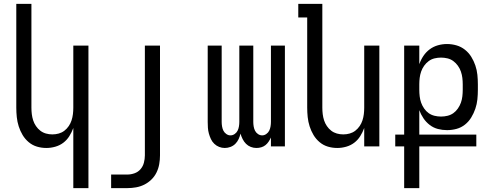

<svg xmlns="http://www.w3.org/2000/svg" viewBox="-20 -755 2540 990"><path d="M358 215V-95Q350 -73 337.5 -53Q325 -33 306.5 -19Q288 -5 265 1.5Q242 8 219 8Q194 8 170.5 1Q147 -6 128 -22Q109 -38 96.5 -59Q84 -80 76.5 -103.5Q69 -127 66.5 -151.5Q64 -176 64 -200V-735H142V-200Q142 -183 144 -166.5Q146 -150 151 -134.5Q156 -119 165.5 -105Q175 -91 188 -81Q201 -71 217 -66.5Q233 -62 250 -62Q267 -62 283 -66.5Q299 -71 312 -81Q325 -91 334.5 -105Q344 -119 349 -134.5Q354 -150 356 -166.5Q358 -183 358 -200V-520H436V215Z M553 215V145H636Q655 145 673.5 138.5Q692 132 704.5 117.5Q717 103 722 84Q727 65 727 46V-520H805V46Q805 69 801 91.5Q797 114 787 134.5Q777 155 760.5 171Q744 187 724 197Q704 207 681.5 211Q659 215 636 215Z M1139 8Q1124 8 1110 2.5Q1096 -3 1085 -13.5Q1074 -24 1067.5 -38Q1061 -52 1057 -66.5Q1053 -81 1052 -96Q1051 -111 1051 -126V-520H1123V-126Q1123 -115 1125 -103Q1127 -91 1132 -81Q1137 -71 1147 -64Q1157 -57 1168 -57Q1180 -57 1190 -64Q1200 -71 1205 -81Q1210 -91 1212 -103Q1214 -115 1214 -126V-520H1286V-126Q1286 -115 1288 -103Q1290 -91 1295 -81Q1300 -71 1310 -64Q1320 -57 1332 -57Q1343 -57 1353 -64Q1363 -71 1368 -81Q1373 -91 1375 -103Q1377 -115 1377 -126V-520H1449V0H1377V-46Q1372 -35 1365 -24.5Q1358 -14 1348.5 -6.5Q1339 1 1327 4.5Q1315 8 1302 8Q1287 8 1273 2.5Q1259 -3 1248.5 -13.5Q1238 -24 1231 -38Q1224 -52 1220 -66Q1217 -52 1210.5 -38Q1204 -24 1193.5 -13.5Q1183 -3 1168.5 2.5Q1154 8 1139 8Z M1719 8Q1694 8 1670.5 1Q1647 -6 1628 -22Q1609 -38 1596.5 -59Q1584 -80 1576.5 -103.5Q1569 -127 1566.5 -151.5Q1564 -176 1564 -200V-665H1518V-735H1642V-200Q1642 -183 1644 -166.5Q1646 -150 1651 -134.5Q1656 -119 1665.5 -105Q1675 -91 1688 -81Q1701 -71 1717 -66.5Q1733 -62 1750 -62Q1767 -62 1783 -66.5Q1799 -71 1812 -81Q1825 -91 1834.5 -105Q1844 -119 1849 -134.5Q1854 -150 1856 -166.5Q1858 -183 1858 -200V-520H1936V0H1858V-95Q1850 -73 1837.5 -53Q1825 -33 1806.5 -19Q1788 -5 1765 1.5Q1742 8 1719 8Z M2064 215V0H2018V-61H2064V-520H2142V-424Q2150 -447 2163.5 -467Q2177 -487 2196 -501Q2215 -515 2238 -521.5Q2261 -528 2285 -528Q2310 -528 2334 -521Q2358 -514 2377.5 -498.5Q2397 -483 2410 -462Q2423 -441 2431 -417.5Q2439 -394 2441.5 -369.5Q2444 -345 2444 -320V-292Q2444 -267 2441.5 -242.5Q2439 -218 2431 -194.5Q2423 -171 2410 -149.5Q2397 -128 2377.5 -112.5Q2358 -97 2334 -90.5Q2310 -84 2285 -84Q2261 -84 2238 -90Q2215 -96 2196 -110.5Q2177 -125 2163.5 -145Q2150 -165 2142 -187V-61H2436V0H2142V215ZM2254 -154Q2271 -154 2287.5 -158Q2304 -162 2317.5 -171.5Q2331 -181 2341 -195.5Q2351 -210 2356.5 -225.5Q2362 -241 2364 -258Q2366 -275 2366 -292V-320Q2366 -337 2364 -353.5Q2362 -370 2356.5 -386Q2351 -402 2341 -416Q2331 -430 2317.5 -440Q2304 -450 2287.5 -454Q2271 -458 2254 -458Q2237 -458 2220.5 -454Q2204 -450 2190.5 -440Q2177 -430 2167 -416Q2157 -402 2151.5 -386Q2146 -370 2144 -353.5Q2142 -337 2142 -320V-292Q2142 -275 2144 -258Q2146 -241 2151.5 -225.5Q2157 -210 2167 -195.5Q2177 -181 2190.5 -171.5Q2204 -162 2220.5 -158Q2237 -154 2254 -154Z"/></svg>

Font: Iosevka Fixed
Style: Regular
Weight: 400
Monospace: yes
Designer: Belleve Invis
Foundry: Belleve Invis
Version: Version 33.2.4